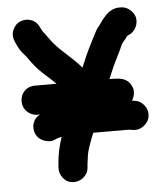

<svg xmlns="http://www.w3.org/2000/svg" viewBox="-51 -699 671 782"><g transform="rotate(-5 285.0 -308.0)"><path d="M81 -168C89 -154 100 -145 116 -140C132 -135 146 -135 156 -140C166 -145 176 -148 186 -149C174 -116 166 -79 163 -39L162 -26C161 -10 166 4 176 17C186 30 199 37 215 38C231 39 246 35 259 24C272 13 279 0 280 -16L281 -29C282 -37 284 -50 286 -66C288 -82 298 -111 315 -154L316 -155H451C457 -155 462 -155 467 -154L479 -152C495 -150 509 -154 522 -164C535 -174 544 -187 546 -203C548 -219 544 -234 534 -247C524 -260 511 -268 495 -270L484 -272C490 -280 494 -291 495 -304C496 -317 492 -330 482 -343C472 -356 458 -363 442 -365L432 -366C423 -367 414 -367 404 -367H400C401 -368 404 -375 410 -390C416 -405 427 -430 445 -465C452 -478 456 -488 459 -495C462 -502 465 -507 468 -511C471 -515 475 -519 479 -524C483 -529 486 -534 489 -537C501 -541 511 -548 519 -559C527 -570 531 -583 531 -597C531 -611 525 -624 513 -636C501 -648 488 -654 471 -654H465C442 -654 422 -643 404 -622C397 -614 391 -607 386 -599C381 -591 375 -584 370 -578C365 -572 355 -551 338 -518C321 -485 307 -453 295 -423C283 -438 263 -458 235 -483C207 -508 188 -528 177 -543C166 -558 159 -568 155 -573C151 -578 148 -582 145 -586L138 -600C132 -615 121 -627 106 -633C91 -639 75 -639 60 -633C45 -627 35 -616 28 -600C21 -584 23 -566 32 -547C39 -531 46 -518 54 -508C62 -498 69 -491 72 -487C92 -457 112 -433 132 -415C152 -397 170 -381 184 -367H96C79 -367 65 -362 53 -350C41 -338 36 -324 36 -308C36 -292 41 -278 53 -266C65 -254 79 -248 96 -248H106C92 -241 82 -230 77 -214C72 -198 74 -183 81 -168Z"/></g></svg>

Font: AppleStorm
Style: Xbd
Weight: 800
Foundry: Cannot Into Space Fonts
Version: Version 1.01